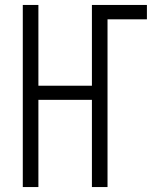

<svg xmlns="http://www.w3.org/2000/svg" viewBox="-20 -755 640 775"><path d="M72 0V-735H135V-409H351V-735H573V-677H414V0H351V-352H135V0Z"/></svg>

Font: Iosevka Light Extended
Style: Regular
Weight: 300
Width: 7
Monospace: yes
Designer: Belleve Invis
Foundry: Belleve Invis
Version: Version 32.5.0; ttfautohint (v1.8.4)